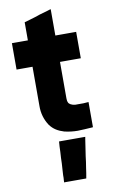

<svg xmlns="http://www.w3.org/2000/svg" viewBox="-101 -704 605 1029"><g transform="rotate(-10 202.0 -189.5)"><path d="M252 -509.8Q262.7 -509.8 272.5 -509.8Q283.2 -509.8 293 -509.8Q301.8 -509.8 310.5 -509.8Q319.3 -509.8 329.1 -509.8Q337.9 -509.8 346.7 -509.8Q355.5 -509.8 365.2 -509.8Q365.2 -507.8 365.2 -504.9Q365.2 -502.9 365.2 -500Q365.2 -486.3 365.2 -471.7Q365.2 -458 365.2 -443.4Q365.2 -433.6 365.2 -423.8Q365.2 -415 365.2 -405.3Q365.2 -395.5 365.2 -385.7Q365.2 -376 365.2 -366.2Q362.3 -366.2 360.4 -366.2Q357.4 -366.2 355.5 -366.2Q350.6 -366.2 346.7 -366.2Q342.8 -366.2 338.9 -366.2Q330.1 -366.2 321.3 -366.2Q312.5 -366.2 303.7 -366.2Q294.9 -366.2 286.1 -366.2Q277.3 -366.2 268.6 -366.2Q264.6 -366.2 259.8 -366.2Q255.9 -366.2 252 -366.2Q252 -344.7 252 -323.2Q252 -302.7 252 -281.2Q252 -265.6 252 -249Q252 -232.4 252 -216.8Q252 -204.1 252 -192.4Q252 -179.7 252 -168Q252 -162.1 252.9 -155.3Q253.9 -149.4 256.8 -143.6Q258.8 -139.6 261.7 -137.7Q264.6 -134.8 268.6 -132.8Q279.3 -127 293 -126Q305.7 -126 318.4 -126Q323.2 -126 328.1 -126Q333 -126 337.9 -126Q344.7 -127 351.6 -127Q358.4 -127 365.2 -127.9Q365.2 -125 365.2 -122.1Q365.2 -120.1 365.2 -117.2Q365.2 -102.5 365.2 -88.9Q365.2 -74.2 365.2 -60.5Q365.2 -50.8 365.2 -42Q365.2 -32.2 365.2 -23.4Q365.2 -15.6 365.2 -6.8Q365.2 1 365.2 8.8Q362.3 8.8 360.4 9.8Q358.4 9.8 356.4 9.8Q318.4 12.7 282.2 13.7Q245.1 13.7 209 4.9Q185.5 -2 167 -13.7Q148.4 -25.4 133.8 -44.9Q101.6 -93.8 102.5 -153.3Q102.5 -213.9 102.5 -268.6Q102.5 -285.2 102.5 -301.8Q102.5 -318.4 102.5 -335Q102.5 -342.8 102.5 -350.6Q102.5 -358.4 102.5 -366.2Q95.7 -366.2 87.9 -366.2Q81.1 -366.2 73.2 -366.2Q66.4 -366.2 59.6 -366.2Q52.7 -366.2 45.9 -366.2Q39.1 -366.2 31.2 -366.2Q23.4 -366.2 15.6 -366.2Q15.6 -368.2 15.6 -371.1Q15.6 -373 15.6 -376Q15.6 -389.6 15.6 -404.3Q15.6 -418 15.6 -432.6Q15.6 -442.4 15.6 -452.1Q15.6 -460.9 15.6 -470.7Q15.6 -480.5 15.6 -490.2Q15.6 -500 15.6 -509.8Q18.6 -509.8 21.5 -509.8Q23.4 -509.8 26.4 -509.8Q36.1 -509.8 45.9 -509.8Q55.7 -509.8 65.4 -509.8Q72.3 -509.8 79.1 -509.8Q85.9 -509.8 92.8 -509.8Q95.7 -509.8 97.7 -509.8Q100.6 -509.8 102.5 -509.8Q102.5 -518.6 102.5 -528.3Q102.5 -537.1 102.5 -545.9Q102.5 -553.7 102.5 -561.5Q102.5 -569.3 102.5 -577.1Q102.5 -585 102.5 -592.8Q102.5 -600.6 102.5 -608.4Q104.5 -609.4 106.4 -609.4Q108.4 -610.4 110.4 -610.4Q125 -615.2 139.6 -619.1Q154.3 -624 168.9 -627.9Q178.7 -631.8 188.5 -634.8Q199.2 -637.7 209 -640.6Q219.7 -643.6 229.5 -646.5Q240.2 -650.4 251 -653.3Q251 -652.3 251 -652.3Q252 -652.3 252 -652.3Q252 -649.4 252 -646.5Q252 -642.6 252 -639.6Q252 -624 252 -608.4Q252 -591.8 252 -576.2Q252 -565.4 252 -554.7Q252 -543.9 252 -532.2Q252 -529.3 252 -525.4Q252 -521.5 252 -518.6Q252 -515.6 252 -513.7Q252 -511.7 252 -509.8ZM162.1 262.7Q162.1 254.9 163.1 248Q163.1 241.2 163.1 234.4Q164.1 218.8 165 203.1Q166 187.5 167 171.9Q167 156.2 168 140.6Q168.9 125 169.9 109.4Q169.9 94.7 170.9 81.1Q171.9 67.4 172.9 52.7Q174.8 52.7 176.8 52.7Q179.7 52.7 181.6 52.7Q196.3 52.7 210 52.7Q223.6 52.7 237.3 52.7Q247.1 52.7 256.8 52.7Q265.6 52.7 275.4 52.7Q285.2 52.7 295.9 52.7Q305.7 52.7 315.4 52.7Q315.4 52.7 315.4 53.7Q315.4 56.6 313.5 64.5Q310.5 86.9 306.6 110.4Q303.7 132.8 299.8 155.3Q297.9 170.9 295.9 186.5Q293 202.1 291 217.8Q289.1 231.4 287.1 245.1Q285.2 258.8 282.2 273.4Q280.3 273.4 278.3 273.4Q276.4 273.4 274.4 273.4Q262.7 273.4 251 273.4Q239.3 273.4 227.5 273.4Q219.7 273.4 211.9 273.4Q204.1 273.4 196.3 273.4Q187.5 273.4 178.7 273.4Q169.9 273.4 161.1 273.4Q161.1 270.5 162.1 267.6Q162.1 264.6 162.1 262.7Z"/></g></svg>

Font: LeFont
Style: Bold
Weight: 800
Designer: Leryon MEDIA
Version: Version 1.0